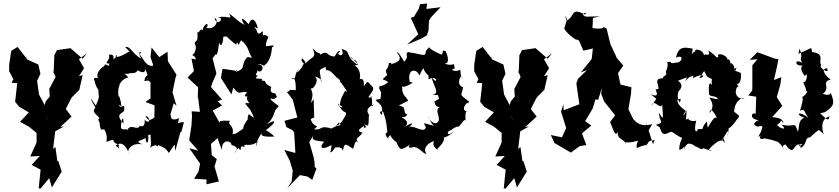

<svg xmlns="http://www.w3.org/2000/svg" viewBox="-20 -831 4770 1092"><path d="M243 -167 253 -223 235 -231 198 -301 202 -293 191 -372 210 -411 198 -464 132 -494 130 -514V-500L80 -564L44 -542L32 -462V-426L56 -381L46 -360L78 -358L66 -252L90 -223L144 -192L94 -138L144 -111L188 -75V-17L197 -40L152 59L206 56L160 107L211 134L200 241H211L260 182L275 235L331 145L312 86L306 84L295 5L282 16L294 -84L344 -112L323 -109L387 -168L354 -211L385 -272L391 -280L431 -320L450 -404L429 -397L458 -443L429 -494L475 -528L450 -497L381 -557L304 -546L289 -517L285 -413L280 -433L296 -393L260 -325L263 -282L241 -256L225 -207L259 -135Z M717 -538C732 -551 662 -500 639 -508C627 -514 672 -529 622 -491C618 -472 644 -530 599 -519C612 -491 563 -466 602 -470C599 -436 581 -484 572 -454C534 -436 521 -386 548 -380C504 -406 514 -363 518 -375C521 -340 553 -289 539 -349C537 -267 554 -297 525 -230L496 -272C507 -236 526 -224 521 -216C490 -186 568 -164 538 -151C562 -93 583 -95 546 -142C550 -67 562 -106 575 -92C608 -27 559 -13 610 -33C645 -42 601 -27 656 -8C649 29 684 31 638 -2C670 -32 698 0 711 37C703 40 711 -23 790 -10C751 -27 763 -24 809 -46C807 -13 828 -5 823 -63C856 -65 858 -86 838 -87C831 -49 847 -7 832 10C880 -25 872 18 880 -6C906 7 921 7 940 39C986 -28 970 -12 977 27L1006 -79L1012 -82L1026 -136C976 -136 993 -112 998 -159C934 -131 958 -194 948 -176L968 -244L984 -230L961 -306L977 -384L984 -406L983 -407L935 -483L933 -537L886 -506L842 -561L836 -507L852 -458C809 -446 788 -514 771 -523C804 -539 750 -549 784 -497C735 -522 721 -572 692 -563ZM824 -373 836 -363V-271L807 -251L859 -232L858 -161C838 -154 829 -133 807 -171C835 -170 838 -117 803 -149C807 -84 755 -128 775 -116C761 -82 723 -135 703 -89C708 -105 673 -84 668 -106C667 -143 684 -188 682 -128C634 -184 671 -181 686 -201C692 -258 668 -201 656 -236L671 -227C669 -253 652 -310 656 -274C638 -356 693 -376 656 -345C660 -354 680 -387 710 -390C685 -424 667 -410 709 -411C729 -423 742 -403 764 -431C795 -411 809 -422 805 -440C834 -375 808 -423 801 -370Z M1336 10C1363 48 1333 -15 1370 6C1364 -27 1400 17 1453 -32C1414 11 1470 -14 1436 -4C1432 -5 1445 -40 1469 -77C1456 -50 1505 -54 1541 -54C1540 -58 1485 -102 1488 -88C1550 -131 1558 -160 1499 -125C1553 -176 1525 -191 1565 -226C1574 -225 1512 -261 1519 -272C1542 -259 1564 -285 1551 -286C1551 -315 1507 -286 1523 -337C1466 -363 1508 -372 1469 -372C1484 -395 1408 -371 1446 -400C1416 -410 1457 -412 1437 -438C1462 -397 1500 -461 1446 -466C1463 -475 1510 -435 1481 -460C1492 -460 1523 -492 1527 -561C1551 -577 1532 -574 1475 -565C1511 -554 1476 -564 1507 -621C1469 -651 1477 -605 1474 -654C1433 -616 1453 -664 1418 -685C1432 -670 1408 -691 1447 -669C1434 -722 1411 -738 1394 -693C1353 -741 1345 -728 1371 -689C1339 -707 1346 -704 1283 -755C1303 -710 1283 -745 1219 -733C1265 -729 1208 -675 1201 -730C1230 -714 1201 -658 1154 -673C1175 -700 1143 -708 1131 -657C1123 -679 1111 -636 1102 -649C1108 -605 1097 -597 1096 -598C1071 -576 1111 -584 1085 -528C1059 -510 1090 -523 1094 -493L1069 -498L1083 -427L1047 -390L1107 -334L1104 -263L1106 -282L1117 -195L1070 -198L1072 -170L1069 -117L1056 -33L1107 26L1057 12L1118 100L1109 145L1084 186H1090L1155 190L1154 217L1225 201L1200 116L1213 74L1184 51L1180 -13L1217 -45C1220 -45 1221 -27 1243 23C1236 -39 1295 -36 1297 -6C1297 -6 1354 5 1311 40ZM1405 -204C1431 -152 1430 -155 1395 -182C1379 -149 1398 -129 1397 -162C1347 -104 1363 -75 1379 -110C1317 -69 1333 -74 1303 -67C1314 -126 1267 -119 1289 -144C1232 -146 1232 -144 1228 -134L1190 -202L1243 -231L1218 -255L1243 -265L1180 -336L1189 -363L1211 -413L1189 -499L1208 -524C1216 -503 1227 -581 1225 -591C1244 -541 1251 -621 1250 -622C1282 -624 1251 -632 1323 -577C1345 -624 1314 -614 1336 -575C1363 -625 1348 -591 1362 -594C1401 -548 1380 -563 1413 -502C1370 -514 1387 -495 1374 -492C1352 -447 1375 -440 1322 -423C1321 -445 1332 -419 1324 -428L1246 -440L1236 -388L1296 -294L1307 -333C1346 -280 1343 -317 1386 -306C1346 -267 1408 -288 1391 -286C1364 -262 1427 -234 1376 -247C1405 -199 1376 -250 1373 -243Z M1884 10C1884 10 1921 -5 1931 27C1937 -22 1947 -13 1987 15C1993 18 1999 -57 2020 -13C1999 -55 2007 -31 2042 -76C1990 -90 2054 -108 2049 -120C2044 -90 2079 -106 2047 -129C2078 -108 2076 -110 2078 -175C2092 -171 2036 -206 2106 -237C2079 -208 2110 -244 2088 -289L2096 -278C2044 -266 2114 -307 2101 -335C2064 -370 2078 -377 2050 -341C2050 -386 2040 -382 2026 -381C2034 -414 2018 -448 1999 -457C2005 -471 2044 -438 1973 -511C1985 -481 2011 -501 2011 -464C1938 -515 1981 -540 1923 -552C1949 -494 1880 -523 1913 -535C1912 -556 1889 -522 1884 -510C1832 -510 1852 -550 1800 -520C1795 -544 1799 -510 1758 -557C1782 -498 1758 -514 1716 -469C1718 -482 1694 -510 1696 -494C1690 -473 1727 -458 1714 -485C1682 -399 1642 -416 1692 -448C1642 -413 1674 -375 1639 -383C1654 -399 1664 -368 1662 -318C1613 -323 1639 -318 1612 -307L1645 -265L1671 -163L1598 -144L1609 -108L1643 -91L1653 -78L1660 39L1597 22L1628 83L1645 139L1639 201L1614 239L1686 165L1729 173L1756 192L1780 127L1770 119L1769 92L1764 64L1739 -23L1775 -80C1741 -32 1763 -33 1824 -25C1791 8 1812 26 1865 -6C1865 43 1845 40 1871 30ZM1851 -104C1796 -117 1811 -88 1766 -96C1805 -128 1764 -96 1747 -154L1767 -163L1764 -267L1748 -245C1755 -278 1766 -292 1745 -332C1759 -309 1800 -380 1771 -394C1775 -399 1818 -379 1806 -364C1803 -440 1777 -429 1845 -455C1811 -446 1854 -420 1836 -432C1849 -429 1852 -441 1907 -376C1882 -395 1905 -395 1918 -365C1906 -353 1918 -376 1913 -372C1943 -324 1969 -297 1943 -315C1914 -261 1923 -278 1912 -235L1932 -220C1930 -224 1904 -213 1903 -243C1935 -168 1951 -212 1947 -177C1917 -124 1912 -124 1885 -112C1920 -139 1896 -142 1918 -120C1844 -104 1842 -69 1876 -97Z M2144 -269 2116 -263C2136 -237 2161 -240 2152 -177C2124 -199 2163 -207 2162 -185C2182 -135 2180 -89 2184 -77C2180 -82 2161 -69 2188 -42C2183 -60 2226 -69 2192 -84C2208 -19 2270 -9 2236 -20C2255 22 2255 29 2313 -9C2313 -9 2285 19 2335 5C2371 11 2381 41 2406 45C2376 3 2435 -27 2449 -28C2430 3 2482 32 2467 16C2521 -35 2502 -50 2502 -50C2487 -49 2522 -39 2569 -92C2509 -34 2521 -100 2554 -90C2536 -90 2573 -112 2586 -111C2597 -107 2629 -181 2629 -131C2626 -147 2624 -214 2640 -196C2596 -202 2631 -251 2647 -247L2646 -255C2588 -300 2604 -280 2614 -334C2614 -334 2572 -346 2601 -396C2623 -369 2600 -372 2598 -434C2570 -419 2532 -435 2566 -441C2560 -491 2564 -446 2508 -470C2545 -467 2520 -531 2514 -540C2487 -550 2507 -535 2491 -520C2474 -528 2439 -541 2420 -562C2389 -528 2409 -548 2397 -520C2375 -516 2363 -526 2299 -535C2280 -515 2311 -517 2280 -481C2276 -477 2247 -544 2237 -532C2261 -506 2266 -481 2204 -466C2207 -488 2220 -469 2192 -473C2187 -423 2163 -448 2182 -404C2143 -367 2154 -389 2188 -364C2139 -324 2142 -358 2136 -329C2159 -277 2151 -314 2148 -305ZM2477 -269 2450 -253C2454 -247 2454 -219 2484 -223C2444 -208 2493 -160 2470 -137C2460 -120 2427 -134 2412 -173C2434 -137 2425 -138 2447 -116C2375 -133 2389 -138 2402 -108C2394 -70 2343 -116 2308 -110C2347 -143 2310 -127 2282 -110C2316 -135 2274 -161 2270 -159C2256 -170 2286 -156 2296 -180C2263 -193 2303 -220 2248 -231L2302 -258C2289 -285 2258 -290 2270 -356C2266 -346 2258 -318 2327 -360C2286 -377 2278 -382 2312 -359C2291 -441 2348 -444 2364 -404C2368 -397 2372 -428 2394 -450C2382 -453 2388 -415 2442 -384C2427 -385 2412 -438 2418 -380C2476 -410 2467 -336 2435 -396C2439 -348 2488 -300 2440 -292C2475 -290 2496 -285 2467 -303ZM2362 -782 2334 -735 2316 -730 2359 -636 2295 -577 2375 -611 2407 -629 2417 -657 2420 -713 2430 -731 2486 -790 2405 -780 2409 -811 2369 -807Z M2888 -167 2898 -223 2880 -231 2843 -301 2847 -293 2836 -372 2855 -411 2843 -464 2777 -494 2775 -514V-500L2725 -564L2689 -542L2677 -462V-426L2701 -381L2691 -360L2723 -358L2711 -252L2735 -223L2789 -192L2739 -138L2789 -111L2833 -75V-17L2842 -40L2797 59L2851 56L2805 107L2856 134L2845 241H2856L2905 182L2920 235L2976 145L2957 86L2951 84L2940 5L2927 16L2939 -84L2989 -112L2968 -109L3032 -168L2999 -211L3030 -272L3036 -280L3076 -320L3095 -404L3074 -397L3103 -443L3074 -494L3120 -528L3095 -497L3026 -557L2949 -546L2934 -517L2930 -413L2925 -433L2941 -393L2905 -325L2908 -282L2886 -256L2870 -207L2904 -135Z M3194 -744 3205 -722 3191 -674C3181 -675 3206 -635 3261 -602C3255 -675 3232 -601 3293 -594C3269 -598 3302 -638 3264 -621L3298 -543L3352 -555L3345 -495L3284 -420L3318 -432L3267 -382L3258 -356L3275 -238L3186 -204L3184 -238L3171 -196L3200 -103L3176 -50L3113 -63L3133 -18L3227 37L3277 0L3315 -6L3290 -72L3292 -74L3343 -117L3308 -142L3350 -212L3367 -266L3382 -263L3403 -331L3399 -298L3416 -254L3482 -171V-180L3450 -137C3479 -60 3483 -60 3493 -82C3492 -28 3530 -50 3543 -3C3534 -42 3522 -5 3608 -31C3585 41 3616 -6 3655 -5C3673 -18 3657 -32 3703 -33L3694 -11L3656 -131L3661 -76L3690 -125C3670 -121 3621 -104 3581 -155L3554 -210C3559 -239 3564 -268 3569 -298L3571 -335L3509 -350L3495 -415L3525 -458L3488 -501L3483 -513L3452 -579L3430 -669L3404 -681C3434 -667 3366 -665 3349 -673C3359 -744 3333 -723 3393 -738C3308 -738 3312 -730 3295 -748C3309 -767 3319 -752 3307 -749C3221 -791 3254 -738 3202 -714Z M3713 -269 3685 -229C3699 -276 3736 -200 3746 -237C3751 -164 3757 -136 3730 -189C3723 -143 3768 -136 3710 -121C3771 -79 3749 -102 3729 -118C3747 -48 3764 -69 3797 -82C3811 -79 3834 -55 3860 -47C3831 12 3854 23 3835 19C3875 29 3874 -29 3871 17C3883 -19 3902 -25 3940 5C3930 -9 3983 35 3976 11C4033 29 4044 36 4011 19C4080 -54 4099 -36 4106 -4C4086 -71 4111 -49 4085 -29C4121 -98 4134 -102 4115 -53C4124 -85 4123 -78 4124 -101C4154 -114 4185 -182 4186 -163C4172 -183 4206 -155 4155 -196C4158 -226 4165 -253 4200 -274L4217 -271C4148 -262 4160 -339 4182 -341C4151 -364 4199 -330 4194 -412C4197 -424 4131 -425 4169 -447C4151 -392 4170 -461 4136 -473C4135 -431 4139 -507 4118 -491C4118 -519 4052 -536 4066 -509C4053 -498 4069 -501 4008 -545C4031 -491 3973 -550 3980 -495C4002 -543 3929 -562 3934 -539C3910 -530 3912 -499 3920 -554C3862 -567 3838 -561 3824 -503C3874 -526 3860 -471 3823 -475C3780 -463 3809 -487 3779 -477C3747 -484 3798 -493 3767 -424C3771 -399 3771 -408 3750 -393C3765 -375 3700 -403 3723 -347C3724 -321 3732 -326 3709 -323C3710 -312 3736 -273 3682 -294ZM4046 -269 4015 -276C4014 -272 4054 -234 4015 -188C4018 -228 4049 -188 4067 -136C4053 -185 4039 -162 4002 -100C4013 -114 4004 -80 4001 -141C3956 -92 3998 -97 3949 -97C3947 -77 3921 -71 3940 -146C3924 -134 3872 -154 3907 -162C3866 -143 3887 -144 3884 -206C3877 -174 3852 -162 3881 -200C3814 -246 3830 -278 3852 -266L3847 -248C3825 -271 3838 -319 3843 -316C3821 -297 3886 -339 3836 -372C3880 -386 3899 -404 3877 -371C3891 -375 3884 -397 3943 -403C3951 -413 3935 -460 3921 -386C3979 -420 3999 -394 3956 -386C3999 -441 3975 -434 4002 -396C4043 -369 4023 -400 4029 -347C4019 -364 4007 -365 4013 -292C4032 -277 4048 -290 4065 -267Z M4462 10C4504 50 4485 -21 4545 -10C4505 18 4536 -37 4533 11C4571 -8 4555 -43 4582 -50C4585 -40 4602 -72 4649 -99C4607 -101 4655 -89 4671 -58C4660 -68 4635 -154 4698 -169C4691 -151 4696 -135 4644 -188C4662 -186 4697 -208 4658 -184C4724 -227 4731 -238 4704 -305C4704 -281 4660 -297 4660 -297C4708 -336 4647 -363 4705 -379C4678 -395 4645 -438 4682 -443C4699 -423 4675 -419 4650 -447C4642 -468 4659 -460 4647 -467C4641 -492 4666 -528 4599 -535L4594 -558L4521 -525L4528 -555C4550 -491 4523 -515 4542 -473C4494 -506 4496 -437 4566 -465C4532 -462 4526 -439 4558 -398C4573 -427 4573 -383 4558 -365C4531 -376 4582 -312 4558 -309C4590 -330 4555 -275 4536 -279C4545 -284 4554 -276 4530 -201C4561 -218 4552 -189 4579 -160C4518 -207 4504 -177 4554 -162C4519 -146 4528 -116 4518 -81C4496 -148 4505 -103 4425 -122C4469 -79 4398 -109 4400 -122C4450 -151 4390 -171 4437 -131C4429 -152 4421 -160 4372 -165L4429 -229L4398 -279L4418 -350L4424 -392L4382 -376C4390 -416 4401 -453 4407 -495L4388 -497C4356 -509 4322 -522 4288 -534L4244 -491L4288 -494L4259 -460V-335L4258 -316L4236 -288L4281 -281L4278 -183C4255 -198 4238 -153 4295 -148C4240 -123 4292 -108 4295 -111C4294 -115 4325 -118 4314 -102C4309 -69 4277 -41 4307 -60C4288 -32 4333 -41 4327 -47C4328 -39 4340 -47 4401 -25C4404 -28 4437 5 4439 25C4423 -9 4443 -6 4447 -10Z"/></svg>

Font: Asimov Aggro
Style: Condensed
Weight: 500
Designer: Google
Version: Version 2.000980; 2014